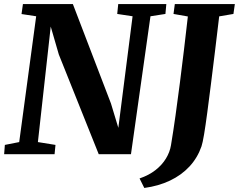

<svg xmlns="http://www.w3.org/2000/svg" viewBox="-24 -763 1182 950"><path d="M-3.5 0 0 -46 71 -60 155 -682.5 82.5 -693.5 89.5 -743H336.5L525 -251L561.5 -130.5L632 -682.5L556 -694L561 -743H799L794.5 -694L720.5 -682.5L624 0H464.5L267 -493.5L227 -631.5L163.5 -60L250.5 -46L246 0ZM690 167 666.5 120Q713 104 745.5 78.5Q778 53 797.2 21.2Q816.5 -10.5 822 -44.5Q833.5 -113.5 844.5 -191.8Q855.5 -270 866 -352.5Q876.5 -435 886.5 -518.2Q896.5 -601.5 905.5 -681.5L834.5 -694L841 -743H1138L1131 -694L1060.5 -682Q1050.5 -596.5 1040 -511Q1029.5 -425.5 1019.8 -347.5Q1010 -269.5 1001.5 -205.5Q993 -141.5 985.8 -98.2Q978.5 -55 973 -39Q953.5 17.5 913.8 60.5Q874 103.5 817.2 130.5Q760.5 157.5 690 167Z"/></svg>

Font: Merriweather 28pt ExtraBold
Style: Italic
Weight: 800
Italic angle: -7.8°
Version: Version 2.101